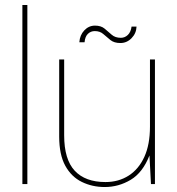

<svg xmlns="http://www.w3.org/2000/svg" viewBox="-20 -740 713 772"><path d="M70 0V-720H90V0Z M401 12Q351 12 309 -8.5Q267 -29 242.5 -73.5Q218 -118 218 -191V-501H238V-196Q238 -99 280.5 -53.5Q323 -8 404 -8Q457 -8 497.5 -34Q538 -60 560.5 -109.5Q583 -159 583 -231V-501H603V0H587L581 -115Q554 -46 505.5 -17Q457 12 401 12ZM464 -567Q439 -567 424 -579Q409 -591 395.5 -603Q382 -615 361 -615Q345 -615 333.5 -604Q322 -593 320 -570H299Q301 -599 319 -618Q337 -637 362 -637Q386 -637 400.5 -625Q415 -613 429 -600.5Q443 -588 466 -588Q482 -588 494 -599.5Q506 -611 509 -633H529Q528 -606 509 -586.5Q490 -567 464 -567Z"/></svg>

Font: DM Sans 18pt Thin
Style: Regular
Weight: 250
Designer: Colophon Foundry, Jonny Pinhorn
Foundry: Colophon Foundry
Version: Version 4.004;gftools[0.9.30]